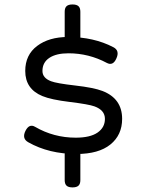

<svg xmlns="http://www.w3.org/2000/svg" viewBox="-20 -709 640 839"><path d="M90.3 -398.9Q90.3 -319.8 165.5 -289.1Q203.1 -273.4 285.4 -263.4Q367.7 -253.4 393.1 -244.1Q438.5 -227.5 438.5 -189.5Q438.5 -151.9 406.2 -129.6Q374 -107.4 311 -107.4Q214.8 -107.4 133.3 -154.8Q107.9 -169.9 91.3 -137.2Q74.7 -103.5 103.5 -87.4Q193.8 -36.1 314.5 -36.1Q411.1 -36.1 462.4 -77.6Q513.7 -119.1 513.7 -189.5Q513.7 -278.3 427.7 -311.5Q389.2 -326.2 308.1 -335.4Q227.1 -344.7 203.1 -354Q165.5 -368.2 165.5 -398.9Q165.5 -436 195.6 -456.1Q225.6 -476.1 279.3 -476.1Q368.2 -476.1 446.8 -434.1Q473.6 -419.9 488.3 -453.1Q504.4 -487.8 475.1 -502.9Q389.6 -547.4 277.3 -547.4Q194.3 -547.4 142.3 -508.3Q90.3 -469.2 90.3 -398.9ZM262.7 -72.8V78.1Q262.7 94.7 270.8 102.3Q278.8 109.9 296.9 109.9Q314.9 109.9 323 102.3Q331.1 94.7 331.1 78.1V-72.8ZM262.7 -657.7V-513.2H331.1V-657.7Q331.1 -674.3 323 -681.9Q314.9 -689.5 296.9 -689.5Q278.8 -689.5 270.8 -681.9Q262.7 -674.3 262.7 -657.7Z"/></svg>

Font: Courier Prime Code
Style: Regular
Weight: 400
Designer: Alan Dague-Greene
Foundry: Quote-Unquote Apps
Version: Version 3.18